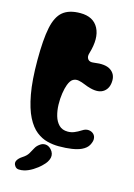

<svg xmlns="http://www.w3.org/2000/svg" viewBox="-141 -832 773 1107"><g transform="rotate(15 246.0 -278.5)"><path d="M273 14Q240 14 205.5 5.5Q171 -3 139 -28Q107 -53 82 -102Q57 -151 42 -232.5Q27 -314 27 -435Q27 -557 41.5 -628Q56 -699 93 -729.5Q130 -760 197 -760Q275 -760 305 -703Q335 -646 306 -550Q299 -528 309.5 -514Q320 -500 345 -504Q412 -514 443.5 -493Q475 -472 475 -433Q475 -387 446 -365Q417 -343 366 -356Q346 -361 326 -369.5Q306 -378 288 -381.5Q270 -385 254.5 -376.5Q239 -368 228 -339Q220 -318 215 -285.5Q210 -253 211 -217.5Q212 -182 221 -151Q230 -120 249.5 -100.5Q269 -81 302 -81Q322 -81 340.5 -88.5Q359 -96 381 -110Q399 -122 417 -120.5Q435 -119 447 -107.5Q459 -96 459 -77Q459 -62 448 -41.5Q437 -21 408 -7Q363 14 273 14ZM118 200Q101 204 85.5 203Q70 202 62 189Q51 173 59 157.5Q67 142 87 129Q111 114 121.5 96.5Q132 79 140.5 62.5Q149 46 165 35Q180 23 198.5 24Q217 25 233 42Q253 64 247.5 90Q242 116 214 142Q194 162 168 178Q142 194 118 200Z"/></g></svg>

Font: Matemasie
Style: Regular
Weight: 400
Designer: Adam Yeo
Version: Version 1.001; ttfautohint (v1.8.4.7-5d5b)